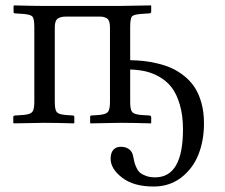

<svg xmlns="http://www.w3.org/2000/svg" viewBox="-20 -451 827 705"><path d="M106 -351.1Q106 -382.3 99.1 -390.1Q92.3 -397.9 64.9 -399.9L35.2 -401.9Q29.8 -401.9 29.8 -407.2V-429.2L32.2 -431.2Q99.1 -429.2 142.1 -429.2H418.9L534.2 -431.2L535.2 -429.2V-408.2Q535.2 -402.8 528.8 -401.9L499 -399.9Q470.7 -397.9 464.4 -390.4Q458 -382.8 458 -352.1V-230Q483.4 -229.5 506.8 -227.1Q530.3 -224.6 558.3 -218Q586.4 -211.4 609.9 -200.9Q633.3 -190.4 656 -172.4Q678.7 -154.3 694.3 -130.9Q710 -107.4 719.5 -73.5Q729 -39.6 729 2Q729 65.4 708.3 117.2Q687.5 168.9 644.8 201.4Q602.1 233.9 543.9 233.9Q470.7 233.9 428.5 201.4Q386.2 168.9 386.2 131.8Q386.2 110.4 396.2 99.1Q406.2 87.9 423.8 87.9Q442.4 87.9 454.3 97.2Q466.3 106.4 469.2 124Q471.7 137.2 473.6 145Q475.6 152.8 481.2 164.8Q486.8 176.8 494.6 183.3Q502.4 189.9 516.6 195.1Q530.8 200.2 549.8 200.2Q651.9 200.2 651.9 23.9Q651.9 -26.9 640.4 -66.2Q628.9 -105.5 610.8 -129.2Q592.8 -152.8 566.7 -168Q540.5 -183.1 514.4 -189Q488.3 -194.8 458 -195.8V-76.2Q458 -47.9 465.6 -39.3Q473.1 -30.8 499 -28.8L528.8 -26.9Q535.2 -25.9 535.2 -21V0L534.2 2Q465.3 0 421.9 0L312 2L311 0V-22Q311 -26.9 315.9 -26.9L342.8 -28.8Q368.7 -30.8 376.2 -39.8Q383.8 -48.8 383.8 -76.2V-351.1Q383.8 -364.3 380.6 -372.8Q377.4 -381.3 370.6 -384.8Q363.8 -388.2 357.9 -389.2Q352.1 -390.1 342.8 -390.1H222.2Q202.6 -390.1 191.9 -382.6Q181.2 -375 181.2 -351.1V-76.2Q181.2 -47.9 188.5 -39.3Q195.8 -30.8 221.2 -28.8L248 -26.9Q252.9 -26.9 252.9 -21V0L252 2Q185.5 0 143.1 0L30.8 2L28.8 0V-22Q28.8 -25.9 35.2 -26.9L64.9 -28.8Q90.8 -30.8 98.4 -39.8Q106 -48.8 106 -76.2Z"/></svg>

Font: Linux Libertine G
Style: Regular
Weight: 400
Designer: Philipp H. Poll
Foundry: Philipp H. Poll
Version: Version 4.7.5